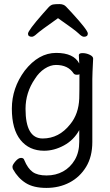

<svg xmlns="http://www.w3.org/2000/svg" viewBox="-20 -745 540 940"><path d="M44 84Q41 79 41 71Q41 62 55.5 45Q70 28 83 28Q96 28 99 39Q116 80 140 97Q164 114 208 114Q253 114 288.5 94.5Q324 75 346 38Q368 1 368 -51V-108Q341 -59 293 -33Q245 -7 196 -7Q123 -7 80.5 -59.5Q38 -112 38 -213Q38 -314 101 -399Q169 -486 255 -486Q341 -486 368 -434L366 -475Q366 -485 384 -485Q402 -485 419 -477Q436 -469 436 -458Q432 -381 432 -358V-50Q432 22 401.5 72Q371 122 320.5 148.5Q270 175 207 175Q144 175 106 151Q68 127 44 84ZM391 -565Q381 -565 365 -581Q349 -597 264 -656Q176 -594 160.5 -579.5Q145 -565 136 -565Q117 -565 117 -580Q117 -595 189 -677Q207 -698 218 -709.5Q229 -721 239.5 -723Q250 -725 271 -725Q292 -725 303.5 -712.5Q315 -700 333 -681Q410 -597 410 -581Q410 -565 391 -565ZM189 -67Q269 -67 324 -137Q365 -187 368 -263Q369 -290 369 -382Q367 -379 356 -379Q345 -379 340 -386Q313 -427 254 -427Q227 -427 199 -409Q171 -391 151 -359Q105 -292 105 -212Q105 -67 189 -67Z"/></svg>

Font: Moon Stars Kai HW
Style: Regular
Weight: 400
Designer: GuiWonder
Version: Version 1.101